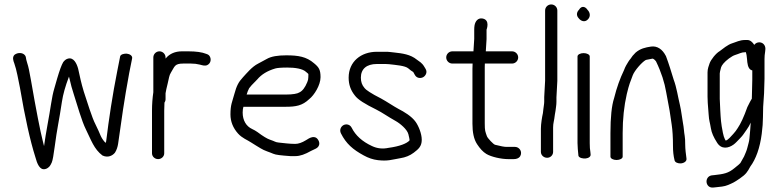

<svg xmlns="http://www.w3.org/2000/svg" viewBox="-20 -714 3513 864"><path d="M44.4 -466.6C35.1 -455.9 39.1 -442.1 44.4 -428.6C54.7 -400.6 62.6 -353.8 69.8 -319.2C92.6 -185 115.6 -81.1 139 -7.5C146.9 22.5 158.9 52.9 183.5 46.8C191.7 45.1 197.8 40.2 203.5 34C206.8 29.8 209.7 24.3 213 17C217.4 6.3 221 -15.9 226.1 -53.5C236.8 -136.8 246.1 -170.6 258.6 -255.9C263.7 -289.3 273.8 -325.8 290.4 -369.2C290.9 -367.1 291.8 -363.7 292.6 -360.7C298 -336.2 304.6 -312 312.5 -288.2C326.9 -244.5 346.8 -170.8 367.1 -130.3C389.6 -85.4 402.4 -43.2 441.4 -14L441.7 -14.2L441.9 -14C465.3 -2.9 486.7 -13.4 497.4 -27.2C505.1 -39.1 509.4 -53.5 511.5 -67C527.1 -178.6 538.7 -262 561.4 -385.2L574.4 -450.3C577.5 -463 563.8 -471.2 550.8 -472.5C538.7 -473.4 523.5 -469.6 520.8 -460.8L507.8 -395C486.3 -286.9 469.8 -177.7 457.7 -78C457 -75.2 456.5 -73.8 455.3 -70.9C447.6 -78.6 439.9 -88.3 433.7 -101.5C427.3 -117.1 419.4 -134.6 409.7 -154.3C394 -183.8 371.7 -257.8 357 -302C344.9 -341.7 339.9 -367.6 331.6 -405C325.5 -427.6 311.7 -457.1 286.1 -450.3C277.4 -448.2 270.5 -442.4 264.5 -434.5C256.6 -421.2 248.1 -397.3 237.3 -361L224.4 -316C219 -298.1 214.2 -275 209.8 -246.6C202 -193 185.6 -113.4 178.5 -58.4C178.4 -57.9 178.3 -57.7 178.1 -57L172.2 -80.7C161.3 -123.7 143 -215.8 118.9 -355.4C112.5 -392.3 107.4 -416.1 102.9 -428.9C99.1 -440.9 96.9 -450.4 96.2 -456.9C94.4 -466.3 83.4 -477 64.7 -475.1C56.6 -474.3 49.8 -471 44.4 -466.6Z M670 -298.9C666.2 -273.7 664 -244.4 664 -216.6V-24.1C664 -9.8 676.5 2 691.5 2C706.5 2 719 -9.8 719 -24V-215.8C719 -227.6 719.3 -238.7 720 -249.2L720 -249.5V-251.8C722.2 -254.8 725 -261.5 725 -266.9V-294.4C726.6 -304.3 729.8 -319.7 734.7 -338.8C740.8 -363.2 740.9 -374.3 749.2 -387.4C766.4 -414.5 764.8 -428 804.5 -428H839C853.7 -428 867.1 -426.4 879.3 -423.2C892.6 -419.7 902.8 -416.2 913.1 -421.3C928 -428.8 931.1 -446.2 925 -458.3C921.9 -464.4 918.5 -468.5 907.8 -471.7C889.4 -479.2 862.1 -483 827.7 -483H798.5C768.8 -483 743.9 -472.8 726.4 -452C725.8 -451.3 725.6 -451.1 725 -450.3V-455.5C725 -470.5 712.5 -483 697.5 -483C682.5 -483 670 -470.5 670 -455.5Z M1101.2 -317C1103.6 -321.1 1115.9 -335.2 1137.8 -356.7C1156.5 -379 1183 -395.3 1219 -405.9C1226.9 -408.3 1245.4 -410 1272.6 -410C1307.5 -410 1342.5 -405.1 1358 -389.7C1370.8 -377.7 1367.4 -386.7 1367.4 -366C1367.4 -358.6 1366 -352 1362.8 -344.6C1352.5 -319 1340.6 -304.7 1327.9 -298.5L1327.3 -298.2L1326.8 -297.9C1318.6 -292.5 1297.8 -288.5 1265.4 -288.5L1089.9 -288.5C1092.9 -298.4 1096.5 -308.9 1101.2 -317ZM1265.4 -233.5C1312 -233.5 1340.6 -238.6 1371.7 -268.2C1393.6 -285.2 1422.4 -330.9 1422.4 -366.5C1422.4 -399.8 1415.3 -411.2 1393.1 -429.4C1359 -458.9 1322.5 -465 1268 -465C1229.5 -465 1200.5 -460.3 1180.4 -448.7C1167.5 -441.7 1154.8 -434.8 1142.2 -428.1C1113.8 -414 1090.1 -384.2 1073.6 -366.6C1052.8 -344.3 1044.6 -327.4 1034.7 -291.3C1025 -255.2 1017 -243.6 1017 -199C1017 -167.2 1028.7 -138.2 1051 -113.2C1069.9 -92.1 1092.9 -84.4 1109.5 -73.2C1125.2 -62.5 1139.3 -55.3 1153 -46.4C1168.4 -36.2 1196 -28.4 1209.4 -22.2C1220.8 -17 1244.5 -14.6 1286.3 -11.5L1286.6 -11.5H1309.5C1330.5 -11.5 1352.8 -19.7 1379.4 -34.8L1400.4 -44.8C1407.4 -48.3 1413.8 -53.6 1416.1 -62.2C1418 -69.5 1416.1 -76.7 1412.9 -82.5C1398.4 -109 1373.1 -93.9 1356.7 -83C1338.8 -72 1322.7 -66.5 1308.4 -66.5C1281.9 -66.5 1256.1 -70.3 1234.9 -72.4C1217.2 -74.2 1219.4 -77.4 1193.9 -85.8C1182.3 -89.7 1163.3 -101 1138.4 -119.8C1130.7 -125.2 1122.7 -129.7 1114.7 -133.4C1088.1 -145.5 1072 -172.1 1072 -207.5C1072 -220.3 1073.4 -225.4 1075.4 -233.5Z M1576.4 -284.9C1590.1 -265.7 1623.3 -245.5 1672.8 -221.2C1701.9 -206.6 1723.8 -189.9 1760.1 -169.7C1780.2 -158.6 1812.2 -132.1 1817.7 -110.1C1821 -96.9 1822.7 -88.3 1822.9 -85.8C1822.9 -84.8 1822.9 -84 1822.7 -81.8C1810.4 -68.4 1779.1 -55.6 1729.9 -48.9L1729.4 -48.8L1729 -48.8C1701.9 -42.9 1677.1 -45.7 1653.7 -56.9C1610.3 -77 1579.9 -104.4 1562.6 -139.1C1554.7 -154.9 1537.3 -157.2 1525.8 -151C1514.3 -144.9 1506.4 -129.5 1514.2 -113.9C1537.5 -67.3 1568.1 -41.1 1616.4 -14.8C1637.4 -3.1 1658.5 4.1 1680.5 6.7C1726.1 12 1742.4 4.4 1781.3 -2.1C1804.4 -5.6 1824.8 -13.9 1842 -27C1863.1 -43.1 1877.9 -55.3 1877.9 -85C1877.9 -112.3 1863.8 -146.5 1850.6 -165.3C1832.7 -190.9 1797.6 -211.4 1773.5 -223.7C1751 -235.8 1721 -256.5 1694.7 -270.8C1649.4 -293.4 1624.7 -311.2 1621 -317.1L1620.5 -318L1619.8 -318.7C1609.3 -330.8 1603.9 -345.5 1603.9 -364.5C1603.9 -403.4 1629.2 -426 1675.8 -426H1715.6C1720.7 -426 1725.8 -425.7 1730.9 -425.1C1761.7 -421.4 1803.4 -418.6 1817.6 -406.1C1825.9 -398.9 1832.4 -393.9 1839.4 -390.1C1839.5 -389.9 1840.3 -388.9 1841.4 -386.7L1846.4 -377.7C1854.7 -361.1 1873.4 -360.4 1884.6 -366.9C1895.1 -373 1904.5 -388.4 1895.2 -403.9L1889.2 -413.9C1878.9 -431.5 1866.7 -437.4 1856.2 -445.3C1826.9 -469.3 1791.5 -473.7 1753.3 -477.9L1735.7 -479.9C1729.4 -480.7 1722.7 -481 1715.6 -481H1675.8C1604.7 -481 1548.9 -436.9 1548.9 -364.5C1548.9 -334.4 1557.6 -308.4 1576.4 -284.9Z M2297.3 -53H2258.8C2250.3 -53 2232.6 -56 2207.8 -62.5C2200.3 -64.4 2173.9 -92.4 2171 -101.3C2163.8 -122.8 2161.4 -123.7 2161.4 -159.4V-412.5C2161.4 -418.8 2161.6 -424 2161.8 -428H2284.3C2299.3 -428 2311.8 -440.5 2311.8 -455.5C2311.8 -470.5 2299.3 -483 2284.3 -483H2166.1L2169.5 -538.1V-580.5C2169.5 -580.5 2187 -624.9 2150.9 -630.8C2130.4 -634.2 2118.5 -617.9 2115.4 -599.5C2114.5 -593.8 2114 -587.5 2114 -580.5V-538.9L2110.5 -483H2015.5C2000.5 -483 1988 -470.5 1988 -455.5C1988 -440.5 2000.5 -428 2015.5 -428H2106.7L2106 -404.1V-157.2C2106 -118.3 2112.2 -87.7 2126.7 -65.5C2139.8 -45.4 2153.3 -30.6 2168.4 -21.4C2190.6 -7.9 2235.8 2 2266 2H2292C2302.1 2 2313.9 -0.5 2320.7 -10.8C2323.5 -15.2 2324.8 -20.4 2324.8 -25.5C2324.8 -40.5 2312.3 -53 2297.3 -53Z M2469 -30.5V-140.3C2469 -161.2 2473.5 -167.3 2476.9 -198.5L2479.9 -215.9L2479.9 -216.2C2481.1 -227.8 2484 -241.1 2484 -256V-275.9L2488 -350.1V-666.5C2488 -682.1 2475.5 -694 2460.5 -694C2445.5 -694 2433 -682.1 2433 -666.5V-350.7L2429 -277.5V-257C2429 -246.1 2426.4 -235.6 2425.1 -222.5L2423.1 -204.9C2419.1 -187.1 2414 -156.3 2414 -134.6V-30.5C2414 -15.5 2427.1 -4 2442 -4C2457.8 -4 2469 -16.6 2469 -30.5Z M2578.8 -460V-70C2578.8 -61.3 2579.2 -52.4 2580.1 -43.2L2582.9 -13.5L2582.9 -13C2586 -3.1 2603.3 0.3 2616 -1C2627.4 -2.4 2639.9 -8.4 2637.6 -20.8L2636.6 -31.3L2636.5 -31.9C2634.8 -40 2633.8 -52.9 2633.8 -70V-460C2633.8 -468.2 2621.3 -475 2606.3 -475C2591.2 -475 2578.8 -468.2 2578.8 -460ZM2585.2 -669.7C2574.9 -659.6 2572.5 -644.4 2583.8 -632.3C2593.5 -619.2 2611.6 -611.8 2625.6 -626.8C2639.7 -640.9 2634.1 -659.8 2624.2 -669.2C2615.1 -683.7 2597.9 -691.1 2585.2 -669.7Z M2754.5 6C2769.5 6 2782 -0.8 2782 -9V-115C2782 -178.1 2788.2 -236.7 2800.5 -290.6C2811.7 -337.3 2815.8 -344 2827.6 -375.8C2835.8 -396.7 2867.5 -433.2 2885.2 -443.6C2889.6 -445.8 2901.3 -446.5 2916.5 -450.2C2919.1 -449.8 2925.3 -447.1 2932.1 -437.8C2956.2 -388.1 2970.6 -342 2977.7 -299.7C2980.6 -282.8 2984.1 -264 2988.2 -243.3C2997.5 -195.4 2994 -206.1 3002.6 -153C3006.4 -128.1 3008.4 -96.1 3008.4 -57C3008.4 -33.1 3010.5 -12.9 3015.4 6.7C3016.8 16.7 3030.8 22.1 3043.8 21.3C3057.8 20.3 3071.6 11.7 3069.1 -1.2C3066.8 -18.7 3063.4 -42.4 3063.4 -64.2C3063.4 -80.3 3062.8 -92.6 3061.2 -102C3057.6 -121.7 3057.9 -137.4 3053 -162.5C3047.8 -190.4 3046.2 -213.7 3039.6 -241.9C3030.9 -277.2 3024.9 -320.5 3011.6 -355.5C3000.8 -390.1 2991 -424.1 2976.3 -463L2976.1 -462.6L2975.9 -463C2961.3 -491.6 2938 -508.6 2909.4 -504.4C2883.8 -500.4 2861.9 -495.8 2840.3 -477.4C2829.1 -466.3 2822.5 -458.3 2817.9 -450.3C2814 -445.8 2810.5 -441.1 2807.4 -436C2800.5 -424 2794.8 -417 2787.7 -397.6C2770.6 -362 2755.4 -320.7 2743.5 -272.4C2732.5 -239 2727 -186.1 2727 -115V-9C2727 -0.8 2739.5 6 2754.5 6Z M3343.3 -534H3332.9C3308.4 -534 3292.6 -524.5 3275.4 -519.4C3254.8 -513.3 3231.6 -493.5 3218.6 -483.9C3202 -474.5 3178.7 -445.6 3172.9 -428.2C3169.8 -418.6 3163.9 -405 3163.9 -388.5V-278.8C3163.9 -269.4 3164.2 -260.1 3164.9 -250.9L3168.9 -198.7C3170.7 -169.3 3174.3 -166.1 3179.1 -136.2C3182.1 -116.9 3191.4 -96.1 3206.2 -73.1C3226.1 -39.5 3258.9 -47.4 3280.7 -63.2C3285.5 -66.7 3290.1 -70.8 3294.3 -75.2C3298.8 -79.9 3304 -85.3 3309.8 -91.2C3325.7 -107.5 3326.2 -111.7 3340.6 -131.4C3347 -140.1 3352.7 -150.1 3358.3 -162.2C3356.9 -137.7 3354.5 -113 3352.5 -91.6C3351 -74.9 3347.4 -67.6 3342.8 -48.1C3340 -36 3333.9 -23.2 3328.3 -9.9L3311.7 19.6C3311.2 20.4 3302.1 29.8 3286.1 41.8L3285.9 41.9L3285.7 42.1C3257.1 66 3236.9 69.2 3193.1 74.1L3182.7 75.1L3182.3 75.2C3164.2 78.2 3157.4 95 3159.8 107.8C3161.9 119.5 3171.4 132.2 3190.6 129.8L3199.7 128.9C3219.8 126.7 3239.6 125.7 3256.6 118.3C3278.4 108.8 3282 107.9 3309.4 89.1C3336.9 70.2 3343.5 59.6 3356.2 35.8C3381.6 1.7 3399.6 -48.1 3407.8 -111.8C3411.4 -139.8 3413.3 -164.7 3413.3 -186.5C3413.3 -207.6 3413.6 -223.2 3414.2 -232.9L3418.3 -293.9L3420.3 -359.9V-448.5C3420.3 -459.1 3421.2 -470.1 3423.1 -481.4L3423.2 -481.9L3424.3 -493.9V-494.5C3424.3 -509.6 3414.5 -522.2 3398.8 -523.5C3388.9 -524.3 3380 -520 3374.1 -512.1C3366.6 -524.2 3355.8 -534 3343.3 -534ZM3363.2 -269.6C3363.2 -269.6 3361.5 -267.2 3360.6 -265.6L3355 -255.6C3350.5 -247.1 3346.8 -239.9 3343.5 -232.9L3343.2 -232.3L3342.9 -231.6C3327.6 -188.3 3312.9 -156.9 3299.7 -137.6C3291.2 -125.3 3290.3 -122.7 3280.4 -112C3271.1 -102 3255.7 -82.9 3245.6 -81.4C3245.4 -81.7 3243.4 -84.9 3241.7 -88.3C3238.4 -95 3235.4 -104.4 3233 -116.5C3224 -161.3 3223.6 -177.4 3221.3 -216.3L3218.9 -268.9V-383.5C3218.9 -386.2 3220.6 -396.2 3224.7 -410.4C3227.6 -420.2 3238.7 -434.8 3260.6 -451.1C3271.9 -459.5 3281.3 -464.5 3288.2 -466.6C3306.4 -472 3315.8 -479 3332.9 -479H3336.5C3338.7 -472.3 3340.7 -461.6 3341.7 -447.5C3342.8 -432.4 3344.4 -404.7 3361.6 -398.2C3362.9 -397.7 3362.6 -397.7 3365.3 -397.3V-355.7L3363.7 -287.7C3363.7 -281.4 3363.6 -276.9 3363.2 -269.6Z"/></svg>

Font: MewTooHand
Style: BdCond
Weight: 400
Designer: Mew Too, Robert Jablonski
Version: Version 0.77